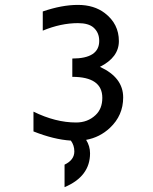

<svg xmlns="http://www.w3.org/2000/svg" viewBox="-20 -567 626 787"><path d="M117.2 -109.4Q207.5 -64.9 292 -64.9Q339.4 -64.9 371.6 -95.2Q399.4 -121.1 399.4 -166Q399.4 -252 276.4 -252V-327.1Q386.7 -327.1 386.7 -399.4Q386.7 -433.6 363.3 -454.1Q342.8 -472.2 299.3 -472.2Q229.5 -472.2 155.3 -441.4V-520Q233.4 -546.9 299.3 -546.9Q365.7 -546.9 409.7 -513.2Q467.3 -469.2 467.3 -398.4Q467.3 -332 389.6 -293Q484.9 -249.5 484.9 -167.5Q484.9 -93.8 430.7 -43Q389.2 -3.9 333 6.3Q349.1 31.7 349.1 61.5Q349.1 156.2 244.6 200.2V107.9Q284.7 88.9 284.7 53.7Q284.7 28.8 270.5 9.3Q200.7 4.9 117.2 -28.3Z"/></svg>

Font: Consola Mono
Style: Book
Weight: 400
Monospace: yes
Designer: Wojciech Kalinowski "wmk69" (wmk69@o2.pl)
Foundry: Wojciech Kalinowski "wmk69" (wmk69@o2.pl)
Version: Version 2.1.0